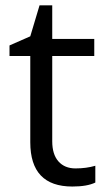

<svg xmlns="http://www.w3.org/2000/svg" viewBox="-20 -679 393 709"><path d="M91.8 -153.8V-472.2H15.1V-511.2L91.8 -544.9L126 -659.2H172.9V-535.2H328.1V-472.2H172.9V-157.2Q172.9 -108.9 195.8 -83Q218.8 -57.1 258.8 -57.1Q298.8 -57.1 332 -66.9V-4.9Q301.8 9.8 247.1 9.8Q91.8 9.8 91.8 -153.8Z"/></svg>

Font: OpenSans-Regular
Style: Regular
Weight: 400
Foundry: Ascender Corporation
Version: Version 1.10